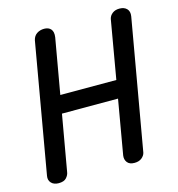

<svg xmlns="http://www.w3.org/2000/svg" viewBox="-113 -870 899 969"><g transform="rotate(-15 336.5 -386.0)"><path d="M75 0Q50 0 36.5 -14.5Q23 -29 27 -51L145 -728Q150 -750 166.5 -761Q183 -772 205 -772Q228 -772 240 -758Q252 -744 248 -716L130 -43Q128 -28 115.5 -14Q103 0 75 0ZM135 -335 151 -428H545L529 -335ZM471 0Q445 0 433.5 -15Q422 -30 425 -51L543 -733Q547 -750 561.5 -761Q576 -772 598 -772Q623 -772 636.5 -758Q650 -744 646 -719L527 -39Q524 -24 509.5 -12Q495 0 471 0Z"/></g></svg>

Font: Edu QLD Beginner SemiBold
Style: Regular
Weight: 600
Designer: Tina and Corey Anderson
Foundry: Google for Education
Version: Version 1.003